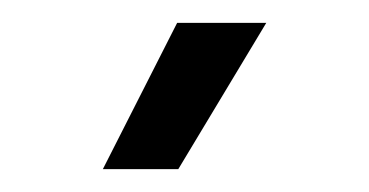

<svg xmlns="http://www.w3.org/2000/svg" viewBox="-20 -705 323 168"><path d="M136 -557H70L135 -685H213Z"/></svg>

Font: Akshar Light Light
Style: Regular
Weight: 300
Version: Version 1.100